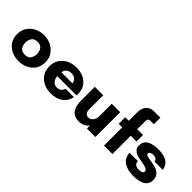

<svg xmlns="http://www.w3.org/2000/svg" viewBox="80 -1577 2414 2414"><g transform="rotate(45 1287.0 -370.0)"><path d="M287 -104Q342 -104 365.5 -137Q389 -170 389 -219Q389 -267 365 -300Q341 -333 287 -333Q233 -333 208.5 -300Q184 -267 184 -219Q184 -170 207.5 -137Q231 -104 287 -104ZM287 -450Q392 -450 465 -385.5Q538 -321 538 -220Q538 -117 466.5 -54Q395 9 287 9Q179 9 107 -53.5Q35 -116 35 -220Q35 -321 108 -385.5Q181 -450 287 -450Z M769 -273H966Q966 -276 965 -281.5Q964 -287 957.5 -301.5Q951 -316 941.5 -326.5Q932 -337 912.5 -346Q893 -355 868 -355Q826 -355 801.5 -334.5Q777 -314 773 -294ZM1110 -230Q1110 -226 1109.5 -216Q1109 -206 1109 -202H767Q767 -161 793.5 -129Q820 -97 862 -97Q900 -97 924 -117.5Q948 -138 949 -164H1102Q1083 -79 1019.5 -34.5Q956 10 865 10Q750 10 679 -53Q608 -116 608 -220Q608 -323 680.5 -387Q753 -451 865 -451Q970 -451 1040 -391.5Q1110 -332 1110 -230Z M1195 -190V-441H1345V-190Q1345 -110 1412 -110Q1447 -110 1471.5 -142.5Q1496 -175 1496 -220V-441H1646V0H1496V-54Q1445 10 1361 10Q1276 10 1235.5 -43Q1195 -96 1195 -190Z M1941 -750H2052V-633H1988Q1965 -633 1957 -619.5Q1949 -606 1949 -573V-441H2052V-325H1949V0H1799V-325H1736V-441H1799V-591Q1799 -669 1838.5 -709.5Q1878 -750 1941 -750Z M2537 -307H2390Q2387 -334 2366 -346Q2345 -358 2319 -358Q2296 -358 2277.5 -346.5Q2259 -335 2259 -317Q2259 -301 2288.5 -292.5Q2318 -284 2359.5 -278Q2401 -272 2443 -260Q2485 -248 2514.5 -216Q2544 -184 2544 -132Q2544 10 2327 10Q2223 10 2159 -32.5Q2095 -75 2089 -164H2238Q2238 -94 2330 -94Q2357 -94 2375 -104Q2393 -114 2393 -131Q2393 -156 2363.5 -169.5Q2334 -183 2292.5 -189Q2251 -195 2209 -204.5Q2167 -214 2137.5 -240.5Q2108 -267 2108 -311Q2108 -451 2323 -451Q2414 -451 2471 -415.5Q2528 -380 2537 -307Z"/></g></svg>

Font: Puffins on Iceburgs(2)
Style: on-Iceburgs-Bold
Weight: 700
Version: Version 1.0